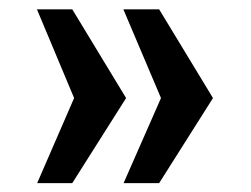

<svg xmlns="http://www.w3.org/2000/svg" viewBox="-20 -466 551 421"><path d="M142.5 -251 61 -445.5H138.5L256.5 -251L138.5 -64.5H61.5ZM333 -251 250.5 -445.5H329L447 -251L329 -64.5H251Z"/></svg>

Font: Public Sans
Style: Bold
Weight: 700
Designer: The Public Sans project authors (U.S. Web Design System). Libre Franklin designed by Pablo Impallari and Rodrigo Fuenzal
Version: Version 1.008; ttfautohint (v1.8.1) -l 8 -r 50 -G 200 -x 14 